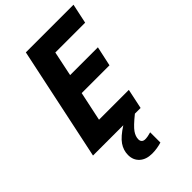

<svg xmlns="http://www.w3.org/2000/svg" viewBox="-281 -806 1138 1138"><g transform="rotate(-45 288.0 -237.0)"><path d="M377 0Q318.8 46.9 301.3 72.3Q283.7 97.7 283.7 122.1Q283.7 135.7 291.5 143.3Q299.3 150.9 313 150.9Q334.5 150.9 362.8 142.1V228Q321.8 240.2 282.7 240.2Q232.9 240.2 203.9 214.1Q174.8 188 174.8 145Q174.8 105 198 71.3Q221.2 37.6 279.8 0ZM424.8 0H25.9L176.8 -713.9H576.2L549.8 -589.8H299.8L267.1 -433.1H500L473.1 -309.1H240.2L201.2 -125H451.2Z"/></g></svg>

Font: Zoram GWebM
Style: Bold Italic
Weight: 700
Italic angle: -12°
Foundry: Ascender Corporation
Version: Version 1.000